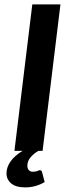

<svg xmlns="http://www.w3.org/2000/svg" viewBox="-20 -668 307 850"><path d="M155.8 85.4Q163.6 85.4 166 93.3L177.7 137.7Q162.1 147.9 139.4 154.8Q116.7 161.6 91.8 161.6Q50.3 161.6 29.5 144Q8.8 126.5 8.8 99.6Q8.8 72.3 26.6 46.9Q44.4 21.5 79.6 0H43.9L123 -648.4H247.6L168.5 0H149.9Q130.9 10.7 116 27.6Q101.1 44.4 101.1 66.4Q101.1 77.6 107.4 85Q113.8 92.3 125 92.3Q132.8 92.3 137.7 91.3Q142.6 90.3 146 88.9Q149.4 87.4 151.4 86.4Q153.3 85.4 155.8 85.4Z"/></svg>

Font: Carlito
Style: Bold Italic
Weight: 700
Italic angle: -7°
Designer: Lukasz Dziedzic
Foundry: tyPoland Lukasz Dziedzic
Version: Version 1.104